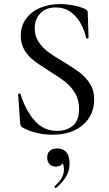

<svg xmlns="http://www.w3.org/2000/svg" viewBox="-20 -656 539 952"><path d="M294 -350Q345 -319 375 -296.5Q405 -274 426 -241Q447 -208 447 -164Q447 -85 391 -36.5Q335 12 239 12Q199 12 158.5 2Q118 -8 90 -25Q85 -28 83.5 -31.5Q82 -35 80 -44L70 -187Q69 -191 75 -192Q81 -193 82 -189Q104 -115 149 -61Q194 -7 263 -7Q310 -7 341 -32.5Q372 -58 372 -116Q372 -162 351.5 -195.5Q331 -229 302.5 -251Q274 -273 224 -304Q176 -334 148.5 -355Q121 -376 102 -406.5Q83 -437 83 -478Q83 -529 110.5 -565Q138 -601 182.5 -618.5Q227 -636 277 -636Q308 -636 340.5 -630Q373 -624 399 -613Q415 -606 415 -595L419 -470Q419 -466 413.5 -465Q408 -464 407 -468Q401 -498 384 -532.5Q367 -567 335 -593Q303 -619 257 -619Q206 -619 179 -589Q152 -559 152 -516Q152 -478 171 -449Q190 -420 218 -399Q246 -378 294 -350ZM325 155Q325 190 308 219Q291 248 259 275L257 276Q253 276 251 272.5Q249 269 251 267Q297 228 297 184Q297 165 290 154Q281 170 256 170Q237 170 225.5 157.5Q214 145 214 125Q214 102 228 91Q242 80 264 80Q294 80 309.5 99.5Q325 119 325 155Z"/></svg>

Font: Cormorant Upright Medium
Style: Regular
Weight: 500
Designer: Christian Thalmann (Catharsis Fonts)
Foundry: Catharsis Fonts
Version: Version 3.302